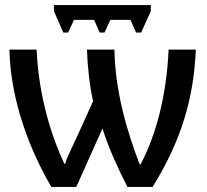

<svg xmlns="http://www.w3.org/2000/svg" viewBox="-20 -735 815 755"><path d="M573 -715H192V-691L229 -607H248L271 -657H350L372 -607H391L414 -657H493L515 -607H535L573 -691ZM750 -540H643C635 -357 593 -203 533 -89H529C478 -222 433 -377 430 -540H322C324 -474 332 -400 346 -337L283 -198C267 -162 247 -125 236 -91H233C186 -190 132 -352 124 -540H17C21 -336 102 -135 182 0H280L383 -230C406 -155 446 -68 481 0H580C691 -178 742 -346 750 -540Z"/></svg>

Font: Noto Sans Thai Medium
Style: Regular
Weight: 500
Designer: Monotype Design Team
Foundry: Monotype Imaging Inc.
Version: Version 1.901